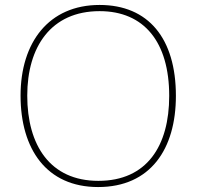

<svg xmlns="http://www.w3.org/2000/svg" viewBox="-20 -745 794 775"><path d="M690 -358C690 -590 579 -725 382 -725C177 -725 63 -574 63 -359C63 -143 168 10 376 10C587 10 690 -143 690 -358ZM90 -359C90 -556 186 -700 382 -700C562 -700 663 -575 663 -358C663 -156 573 -15 377 -15C182 -15 90 -159 90 -359Z"/></svg>

Font: Noto Sans Lao Thin
Style: Regular
Weight: 100
Designer: Monotype Design Team
Foundry: Monotype Imaging Inc.
Version: Version 2.003